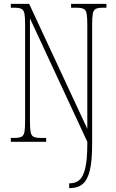

<svg xmlns="http://www.w3.org/2000/svg" viewBox="-20 -734 599 994"><path d="M338 240V215H342Q371 215 391 198Q411 181 421.5 136.5Q432 92 432 10V0L135 -639V-108Q135 -70 138.5 -51Q142 -32 154 -26Q166 -20 191 -20H219V0H36V-20H54Q79 -20 91 -26Q103 -32 106.5 -51Q110 -70 110 -108V-606Q110 -645 106.5 -663.5Q103 -682 91 -688Q79 -694 54 -694H36V-714H131L432 -67V-606Q432 -645 428.5 -663.5Q425 -682 413 -688Q401 -694 376 -694H348V-714H531V-694H513Q488 -694 476 -688Q464 -682 460.5 -663.5Q457 -645 457 -606V12Q457 99 445 148.5Q433 198 407.5 219Q382 240 341 240Z"/></svg>

Font: Noto Serif Khmer ExtraCondensed Thin
Style: Regular
Weight: 100
Width: 2
Designer: Danh Hong and the Monotype Design Team
Foundry: Monotype Imaging Inc.
Version: Version 2.004; ttfautohint (v1.8.4.7-5d5b)